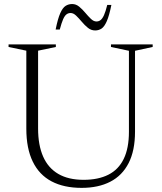

<svg xmlns="http://www.w3.org/2000/svg" viewBox="-20 -900 783 930"><path d="M604.5 -262V-654L517.5 -672.5V-685H719.5V-672.5L634 -654V-262Q634 -170.5 603 -110Q572 -49.5 514.2 -19.8Q456.5 10 375.5 10Q289.5 10 229.8 -21.5Q170 -53 138.8 -117Q107.5 -181 107.5 -277V-654.5L21.5 -672.5V-685H250.5V-672.5L164.5 -654.5V-277.5Q164.5 -197 189 -141.5Q213.5 -86 262.5 -57.5Q311.5 -29 385 -29Q456 -29 505 -53.8Q554 -78.5 579.2 -130.2Q604.5 -182 604.5 -262ZM519.5 -876Q509 -824 497.2 -797.2Q485.5 -770.5 471.8 -761.5Q458 -752.5 441 -752.5Q421.5 -752.5 405.8 -765.2Q390 -778 376 -794.8Q362 -811.5 348.8 -824.2Q335.5 -837 322 -837Q310.5 -837 301.8 -830.2Q293 -823.5 285.5 -806.2Q278 -789 269.5 -757H249.5Q260 -809.5 271.8 -836Q283.5 -862.5 297.8 -871.5Q312 -880.5 329.5 -880.5Q348 -880.5 363.5 -867.8Q379 -855 393 -838.2Q407 -821.5 420.2 -808.8Q433.5 -796 447 -796Q458.5 -796 467.2 -802.8Q476 -809.5 483.8 -826.8Q491.5 -844 499.5 -876Z"/></svg>

Font: Newsreader 36pt Light
Style: Regular
Weight: 300
Designer: Hugues Gentile
Foundry: Production Type
Version: Version 1.003